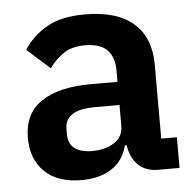

<svg xmlns="http://www.w3.org/2000/svg" viewBox="-44 -579 648 636"><g transform="rotate(-5 279.5 -261.0)"><path d="M458 0Q416 0 391.5 -24.5Q367 -49 361 -90H355Q342 -39 302 -13.5Q262 12 203 12Q123 12 80 -30Q37 -72 37 -142Q37 -223 95 -262.5Q153 -302 260 -302H349V-340Q349 -384 326 -408Q303 -432 252 -432Q207 -432 179.5 -412.5Q152 -393 133 -366L57 -434Q86 -479 134 -506.5Q182 -534 261 -534Q367 -534 422 -486Q477 -438 477 -348V-102H529V0ZM246 -81Q289 -81 319 -100Q349 -119 349 -156V-225H267Q167 -225 167 -161V-144Q167 -112 187.5 -96.5Q208 -81 246 -81Z"/></g></svg>

Font: IBM Plex Sans KR SemiBold
Style: Regular
Weight: 600
Designer: Mike Abbink; Paul van der Laan; Pieter van Rosmalen; Wujin Sim; Chorong Kim; Dohee Lee;
Foundry: Sandoll Inc.
Version: Version 1.000